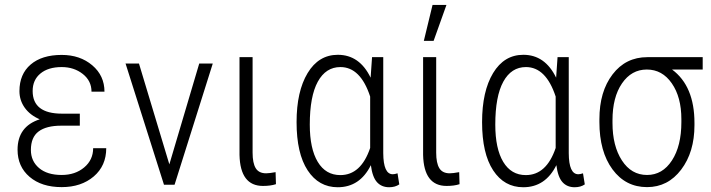

<svg xmlns="http://www.w3.org/2000/svg" viewBox="-20 -765 2942 795"><path d="M52.7 -145Q52.7 -241.2 144.5 -271Q104.5 -288.1 82.5 -318.8Q60.5 -349.6 60.5 -387.7Q60.5 -458 106.9 -497.8Q153.3 -537.6 235.4 -537.6Q311.5 -537.6 362.1 -494.6Q412.6 -451.7 412.6 -385.3H358.9Q358.9 -430.2 322.8 -458.7Q286.6 -487.3 235.4 -487.3Q179.7 -487.3 147.5 -460.7Q115.2 -434.1 115.2 -388.2Q115.2 -294.4 236.8 -294.4H310.5V-244.6H233.4Q171.9 -244.6 139.9 -220.7Q107.9 -196.8 107.9 -144Q107.9 -98.1 141.6 -69.3Q175.3 -40.5 235.4 -40.5Q291.5 -40.5 328.6 -71.8Q365.7 -103 365.7 -151.4H419.9Q419.9 -78.6 368.2 -34.4Q316.4 9.8 235.4 9.8Q152.3 9.8 102.5 -32.7Q52.7 -75.2 52.7 -145Z M555.7 -501 681.2 -84.5 804.7 -501V-502H806.2H858.9H860.8L860.4 -500L703.1 -1L702.6 0H701.7H659.7H658.7V-1L500.5 -500L499.5 -502H501.5H554.7H555.7Z M1025.9 -528.3V-132.8Q1025.9 -89.8 1038.8 -68.6Q1051.8 -47.4 1082 -47.4Q1095.2 -47.4 1121.1 -52.2L1122.6 -2.4Q1100.6 4.9 1068.8 4.9Q974.6 4.9 971.7 -123.5V-528.3Z M1262.7 -249Q1262.7 -149.4 1295.7 -94.7Q1328.6 -40 1389.2 -40Q1474.6 -40 1512.7 -152.3V-365.2Q1472.7 -487.3 1389.6 -487.3Q1329.1 -487.3 1295.9 -426.8Q1262.7 -366.2 1262.7 -249ZM1566.9 -528.3V-130.9Q1567.4 -43.5 1606.4 -43.5Q1614.3 -43.5 1626 -47.4L1633.3 -1.5Q1616.2 10.3 1591.3 10.3Q1560.1 10.3 1541 -10.7Q1522 -31.7 1515.6 -81.1Q1470.2 10.3 1378.4 10.3Q1299.8 10.3 1253.9 -59.6Q1208 -129.4 1208 -259.3Q1208 -386.7 1253.7 -462.4Q1299.3 -538.1 1378.9 -538.1Q1468.8 -538.1 1514.6 -443.4L1520.5 -528.3Z M1786.1 -528.3V-132.8Q1786.1 -89.8 1799.1 -68.6Q1812 -47.4 1842.3 -47.4Q1855.5 -47.4 1881.3 -52.2L1882.8 -2.4Q1860.8 4.9 1829.1 4.9Q1734.9 4.9 1731.9 -123.5V-528.3ZM1771 -744.6H1828.6L1775.4 -595.7H1734.9Z M2030.8 -249Q2030.8 -149.4 2063.7 -94.7Q2096.7 -40 2157.2 -40Q2242.7 -40 2280.8 -152.3V-365.2Q2240.7 -487.3 2157.7 -487.3Q2097.2 -487.3 2064 -426.8Q2030.8 -366.2 2030.8 -249ZM2335 -528.3V-130.9Q2335.4 -43.5 2374.5 -43.5Q2382.3 -43.5 2394 -47.4L2401.4 -1.5Q2384.3 10.3 2359.4 10.3Q2328.1 10.3 2309.1 -10.7Q2290 -31.7 2283.7 -81.1Q2238.3 10.3 2146.5 10.3Q2067.9 10.3 2022 -59.6Q1976.1 -129.4 1976.1 -259.3Q1976.1 -386.7 2021.7 -462.4Q2067.4 -538.1 2147 -538.1Q2236.8 -538.1 2282.7 -443.4L2288.6 -528.3Z M2516.1 -255.9Q2516.1 -160.6 2555.2 -100.6Q2594.2 -40.5 2659.2 -40.5Q2723.1 -40.5 2762.2 -100.6Q2801.3 -160.6 2801.3 -259.3V-271.5Q2801.3 -362.8 2761.7 -419.9Q2722.2 -477.1 2658.2 -477.1Q2594.7 -477.1 2555.4 -419.7Q2516.1 -362.3 2516.1 -267.1ZM2889.6 -477.1H2762.7Q2855.5 -408.7 2855.5 -255.9V-246.6Q2855.5 -135.3 2800.5 -62.7Q2745.6 9.8 2659.2 9.8Q2570.3 9.8 2516.1 -63.7Q2461.9 -137.2 2461.9 -259.8V-271.5Q2461.9 -385.7 2516.4 -457Q2570.8 -528.3 2660.2 -528.3H2889.6Z"/></svg>

Font: MAUL Condensed Light
Style: Light
Weight: 300
Designer: MAUL
Version: Version 2.137; 2017; ttfautohint (v1.8.3)